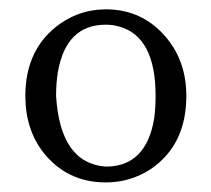

<svg xmlns="http://www.w3.org/2000/svg" viewBox="-20 -837 443 403"><path d="M202.1 -785.2Q119.1 -785.2 101.6 -686.5Q97.7 -663.1 97.7 -635.7Q106.4 -494.1 202.1 -487.3Q287.1 -487.3 303.7 -588.9Q306.6 -611.3 306.6 -635.7Q306.6 -759.8 230.5 -781.2Q216.8 -785.2 202.1 -785.2ZM202.1 -817.4Q280.3 -817.4 330.1 -756.8Q371.1 -707 371.1 -635.7Q371.1 -533.2 296.9 -482.4Q253.9 -454.1 202.1 -454.1Q121.1 -454.1 71.3 -516.6Q33.2 -565.4 33.2 -635.7Q33.2 -736.3 107.4 -788.1Q150.4 -817.4 202.1 -817.4Z"/></svg>

Font: GenYoMin JP Regular
Style: Regular
Weight: 400
Version: Version 1.001;PS 1;hotconv 16.6.51;makeotf.lib2.5.65220 DEVE